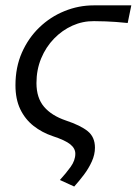

<svg xmlns="http://www.w3.org/2000/svg" viewBox="-20 -506 508 713"><path d="M255.6 186.7 202.4 162.4Q224.2 138.6 242 114.2Q259.7 89.8 259.7 64.8Q259.7 45.1 241 30Q222.4 14.8 175.7 -0.5Q135.8 -13.9 104.4 -38.6Q73.1 -63.3 55.2 -100.6Q37.4 -137.9 37.4 -189.4Q37.4 -256.3 61.3 -310.6Q85.3 -364.9 126.1 -404.1Q166.8 -443.4 219.3 -464.7Q271.7 -486.1 328.3 -486.1H467.6L454.2 -420.6Q429.4 -422.9 410.2 -424.5Q391 -426 372.2 -426.6Q353.4 -427.1 329.2 -427.5Q287.2 -427.9 249.2 -410.9Q211.1 -393.9 180.8 -362.7Q150.4 -331.4 132.9 -289.2Q115.4 -247 115.4 -197.6Q115.4 -142.6 143.5 -109.6Q171.5 -76.6 224.4 -58.6Q279.2 -40.4 305.9 -18.7Q332.6 3 332.6 42.4Q332.6 67.8 321.1 93.4Q309.6 119 291.8 142.7Q273.9 166.4 255.6 186.7Z"/></svg>

Font: Source Sans Variable
Style: Italic
Weight: 200
Italic angle: -11°
Designer: Paul D. Hunt
Foundry: Adobe Systems Incorporated
Version: Version 3.006;hotconv 1.0.111;makeotfexe 2.5.65597